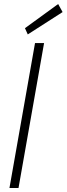

<svg xmlns="http://www.w3.org/2000/svg" viewBox="-20 -934 331 954"><path d="M27 0 154 -720H199L72 0ZM118 -763 104 -794 269 -914 291 -874Z"/></svg>

Font: DM Sans 11pt ExtraLight
Style: Italic
Weight: 250
Italic angle: -10°
Version: Version 4.004;gftools[0.9.30]